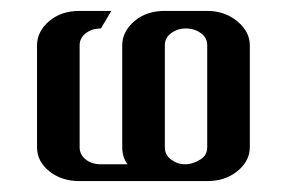

<svg xmlns="http://www.w3.org/2000/svg" viewBox="-20 -332 526 352"><path d="M47.9 -62V-249Q47.9 -273.9 69.8 -293Q91.8 -312 126 -312H184.1L165 -279.8Q148.4 -279.8 137.2 -271Q126 -262.2 126 -249V-62Q126 -48.3 137.2 -39.6Q148.4 -30.8 165 -30.8H213.9Q204.1 -43.5 204.1 -62V-249Q204.1 -273.9 226.1 -293Q248 -312 282.2 -312H359.9Q392.1 -312 415 -293Q438 -273.9 438 -249V-62Q438 -36.6 415 -18.1Q392.6 0 359.9 0H126Q92.8 0 70.3 -18.1Q47.9 -36.1 47.9 -62ZM282.2 -62Q282.2 -47.9 293.5 -39.6Q305.2 -30.8 319.3 -30.8Q333.5 -30.8 348.1 -40Q359.9 -47.9 359.9 -62V-249Q359.9 -262.7 348.6 -271Q336.9 -279.8 320.8 -279.8Q305.2 -279.8 293.5 -271Q282.2 -262.7 282.2 -249Z"/></svg>

Font: Hhenum
Style: Regular
Weight: 400
Designer: T. Christopher White
Version: Version 1.0